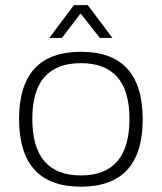

<svg xmlns="http://www.w3.org/2000/svg" viewBox="-20 -718 626 743"><path d="M293 -39.1Q481 -39.1 481 -258.3Q481 -473.6 293 -473.6Q105 -473.6 105 -258.3Q105 -39.1 293 -39.1ZM53.7 -256.3Q53.7 -517.6 293 -517.6Q532.2 -517.6 532.2 -256.3Q532.2 4.4 293 4.4Q54.7 4.4 53.7 -256.3ZM266.1 -698.2H319.8L415 -571.3H366.2L292 -666L219.7 -571.3H170.9Z"/></svg>

Font: Voltera Light
Style: Light
Weight: 300
Designer: Bernd Montag
Version: Version 1.301